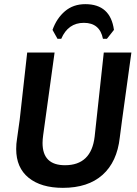

<svg xmlns="http://www.w3.org/2000/svg" viewBox="-20 -896 662 925"><path d="M257 -709 233 -752Q253 -808 293 -842Q333 -876 391 -876Q512 -876 529 -752L495 -709H476Q461 -786 384 -786Q308 -786 275 -709ZM613 -643 568 -317 557 -233Q544 -116 474 -53.5Q404 9 283 9Q178 9 118 -39.5Q58 -88 58 -178Q58 -204 62 -227L75 -320L111 -643H243L188 -245Q185 -224 185 -207Q185 -100 293 -100Q420 -100 436 -238L480 -643Z"/></svg>

Font: Alegreya Sans
Style: Bold Italic
Weight: 700
Italic angle: -7°
Designer: Juan Pablo del Peral
Foundry: Huerta Tipografica
Version: Version 2.007